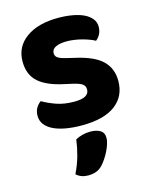

<svg xmlns="http://www.w3.org/2000/svg" viewBox="-113 -571 709 895"><g transform="rotate(-15 241.5 -124.0)"><path d="M450 -141Q450 -67 395 -25.5Q340 16 233 16Q191 16 156.5 10Q122 4 97 -8Q72 -20 58 -38Q44 -56 44 -80Q44 -102 53 -117.5Q62 -133 76 -143Q105 -126 142 -113Q179 -100 228 -100Q299 -100 299 -140Q299 -157 286.5 -166Q274 -175 244 -182L204 -191Q122 -208 82 -243.5Q42 -279 42 -343Q42 -414 99.5 -455.5Q157 -497 254 -497Q290 -497 322 -491.5Q354 -486 377 -475Q400 -464 413.5 -447.5Q427 -431 427 -409Q427 -389 419 -373.5Q411 -358 398 -348Q390 -353 374.5 -359Q359 -365 341 -370Q323 -375 303 -378Q283 -381 266 -381Q231 -381 211.5 -371.5Q192 -362 192 -343Q192 -329 203 -321Q214 -313 243 -306L281 -297Q372 -277 411 -239Q450 -201 450 -141ZM273 219Q258 236 240 242.5Q222 249 202 249Q166 249 144 228Q164 187 174.5 148.5Q185 110 190 72Q204 64 223 59Q242 54 262 54Q291 54 309.5 65Q328 76 328 102Q328 114 323 130Q318 146 310 162.5Q302 179 292 194Q282 209 273 219Z"/></g></svg>

Font: Baloo Paaji 2
Style: Bold
Weight: 700
Designer: Shuchita Grover, Noopur Datye and Ek Type
Foundry: Ek Type
Version: Version 1.640;hotconv 1.0.111;makeotfexe 2.5.65597; ttfautoh